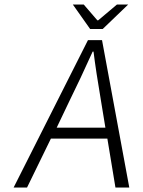

<svg xmlns="http://www.w3.org/2000/svg" viewBox="-20 -840 640 860"><path d="M383.8 -710 306.2 -819.8H355L416 -749H419.9L503.9 -819.8H554.2L439.9 -710ZM41 0 374 -660.2H437L559.1 0H497.1L460.9 -219.2H208L101.1 0ZM233.9 -268.1H452.1L433.1 -383.8Q409.7 -521.5 398.9 -608.9H395Q340.3 -487.3 289.1 -383.8Z"/></svg>

Font: Office Code Pro Light Italic
Style: Regular
Weight: 300
Italic angle: -9°
Designer: Nathan Rutzky & Paul D. Hunt
Foundry: Adobe Systems Incorporated
Version: Version 1.004;PS 001.004;hotconv 1.0.70;makeotf.lib2.5.58329